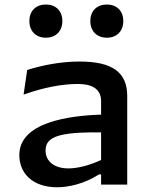

<svg xmlns="http://www.w3.org/2000/svg" viewBox="-20 -798 660 830"><path d="M530 0V-383C530 -485.5 465.5 -532 324 -532C243 -532 162.5 -516 97.5 -495.5L82 -389C171 -421 251 -435 317 -435C374 -435 417 -416 417 -361V-302.5C279 -298 63.5 -270 63.5 -127.5C63.5 -48.5 121.5 11.5 226.5 11.5C275.5 11.5 343 -2.5 408 -44H417V0ZM107 -707C107 -662.5 136 -635 178.5 -635C220.5 -635 249.5 -662.5 249.5 -707C249.5 -751.5 220.5 -778.5 178.5 -778.5C136 -778.5 107 -751.5 107 -707ZM177 -147C177 -176.5 190 -199 236 -212C286.5 -226 365 -226.5 417 -225.5V-106.5C368.5 -83.5 315.5 -70 275.5 -70C215 -70 177 -100.5 177 -147ZM370.5 -707C370.5 -662.5 399.5 -635 442 -635C484 -635 513 -662.5 513 -707C513 -751.5 484 -778.5 442 -778.5C399.5 -778.5 370.5 -751.5 370.5 -707Z"/></svg>

Font: Monaspace Argon Medium
Style: Regular
Weight: 500
Designer: Riley Cran & the Lettermatic Team
Foundry: Lettermatic
Version: Version 1.000 (Monaspace Argon)